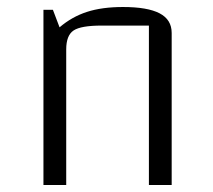

<svg xmlns="http://www.w3.org/2000/svg" viewBox="-20 -528 609 548"><path d="M104 0V-500H131L150 -450Q185 -480 228 -494Q271 -508 331 -508Q401 -508 435.5 -490Q470 -472 470 -434V0H405V-455H270Q211 -455 190 -441Q169 -427 169 -387V0Z"/></svg>

Font: Changa ExtraLight
Style: Regular
Weight: 250
Designer: Eduardo Rodriguez Tunni
Foundry: Eduardo Rodriguez Tunni
Version: Version 3.002; ttfautohint (v1.8.2)